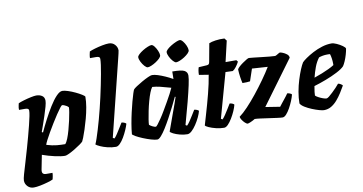

<svg xmlns="http://www.w3.org/2000/svg" viewBox="-106 -1045 2820 1490"><g transform="rotate(-10 1304.0 -300.0)"><path d="M51 200Q22 200 3 180Q-16 160 -16 134Q-16 120 -6 84.5Q4 49 19.5 -1.5Q35 -52 51 -109Q64 -154 76 -199Q88 -244 98 -283.5Q108 -323 113.5 -351.5Q119 -380 119 -393Q119 -405 111 -409Q103 -413 89 -413H42Q41 -429 45 -446Q49 -463 49 -464Q64 -471 92.5 -479.5Q121 -488 149.5 -494Q178 -500 192 -500Q219 -500 238 -487.5Q257 -475 257 -448Q257 -432 248.5 -401Q240 -370 228 -334Q216 -298 204.5 -265Q193 -232 186 -213L195 -208Q215 -252 241 -302Q267 -352 295 -397.5Q323 -443 350 -471.5Q377 -500 398 -500Q415 -500 442.5 -491Q470 -482 497.5 -469Q525 -456 545 -443.5Q565 -431 567 -425Q567 -387 559.5 -343Q552 -299 540 -255Q528 -211 516 -174.5Q504 -138 494.5 -114Q485 -90 482 -86Q476 -79 456.5 -65Q437 -51 412 -36Q387 -21 365 -10.5Q343 0 333 0Q302 0 253 -11Q204 -22 156 -39L134 73Q130 95 138 104Q146 113 165 113H213Q213 127 210 141.5Q207 156 205 164Q191 171 162 179.5Q133 188 102.5 194Q72 200 51 200ZM349 -89Q360 -100 371 -127.5Q382 -155 392 -191Q402 -227 410 -263Q418 -299 422.5 -326.5Q427 -354 427 -365Q421 -373 411.5 -378.5Q402 -384 393 -387.5Q384 -391 377 -391Q373 -391 359.5 -373.5Q346 -356 327 -327.5Q308 -299 287.5 -265.5Q267 -232 248.5 -200Q230 -168 217.5 -143.5Q205 -119 203 -109Q250 -95 284 -92Q318 -89 349 -89Z M734 0Q701 0 668.5 -8Q636 -16 612 -27Q588 -38 579 -46Q587 -63 596.5 -91.5Q606 -120 617 -156Q628 -192 639 -232.5Q650 -273 660 -313Q670 -354 680.5 -399.5Q691 -445 700 -490.5Q709 -536 716.5 -576Q724 -616 728 -646.5Q732 -677 732 -692Q732 -705 724 -709Q716 -713 702 -713H654Q654 -727 657 -741.5Q660 -756 662 -764Q677 -771 706 -779.5Q735 -788 765.5 -794Q796 -800 817 -800Q846 -800 864.5 -780Q883 -760 883 -734Q883 -730 878.5 -710.5Q874 -691 868 -667L721 -73L733 -66Q743 -75 756.5 -95.5Q770 -116 784 -139Q798 -162 808 -178Q818 -178 829.5 -173Q841 -168 844 -163Q838 -142 826 -114.5Q814 -87 798.5 -60.5Q783 -34 766 -17Q749 0 734 0Z M1060 0Q1042 0 1011.5 -9Q981 -18 949.5 -31Q918 -44 896 -56.5Q874 -69 872 -75Q875 -112 882.5 -155.5Q890 -199 900 -243Q910 -287 920 -324Q930 -361 938 -385.5Q946 -410 949 -414Q954 -421 975 -435Q996 -449 1022.5 -464Q1049 -479 1072 -489.5Q1095 -500 1105 -500Q1124 -500 1150.5 -491.5Q1177 -483 1206.5 -470Q1236 -457 1264 -441L1265 -500Q1336 -500 1359.5 -487.5Q1383 -475 1383 -448Q1383 -425 1372 -374Q1361 -323 1341.5 -247.5Q1322 -172 1294 -73L1305 -66Q1316 -76 1329.5 -96Q1343 -116 1357 -139Q1371 -162 1381 -178Q1390 -178 1402 -173Q1414 -168 1416 -163Q1411 -142 1398 -114.5Q1385 -87 1367.5 -60.5Q1350 -34 1331.5 -17Q1313 0 1297 0Q1268 0 1238 -8Q1208 -16 1187.5 -26.5Q1167 -37 1164 -44L1212 -177Q1219 -196 1225 -212.5Q1231 -229 1238.5 -249.5Q1246 -270 1256 -301L1251 -304Q1235 -270 1214.5 -229Q1194 -188 1172 -147.5Q1150 -107 1129 -73.5Q1108 -40 1090 -20Q1072 0 1060 0ZM1065 -100Q1070 -100 1082 -115.5Q1094 -131 1111 -156Q1128 -181 1146 -212Q1164 -243 1182 -274Q1200 -305 1214 -332Q1228 -359 1236 -377Q1183 -392 1152 -399.5Q1121 -407 1091 -409Q1081 -397 1070 -369Q1059 -341 1049 -304.5Q1039 -268 1031.5 -231.5Q1024 -195 1019.5 -166Q1015 -137 1015 -124Q1025 -115 1040.5 -107.5Q1056 -100 1065 -100ZM1308 -565Q1298 -565 1283.5 -581Q1269 -597 1258.5 -618Q1248 -639 1248 -654Q1248 -664 1262 -677Q1276 -690 1296 -702Q1316 -714 1335 -722Q1354 -730 1364 -730Q1375 -730 1388 -714Q1401 -698 1410 -677.5Q1419 -657 1419 -641Q1419 -630 1406 -617Q1393 -604 1374.5 -592Q1356 -580 1337.5 -572.5Q1319 -565 1308 -565ZM1084 -565Q1074 -565 1059.5 -581Q1045 -597 1034.5 -618Q1024 -639 1024 -654Q1024 -664 1038 -677Q1052 -690 1071.5 -702Q1091 -714 1110.5 -722Q1130 -730 1140 -730Q1151 -730 1163.5 -714Q1176 -698 1185 -677Q1194 -656 1194 -641Q1194 -630 1181 -617Q1168 -604 1149.5 -592Q1131 -580 1113 -572.5Q1095 -565 1084 -565Z M1586 0Q1555 0 1522.5 -8Q1490 -16 1467 -26.5Q1444 -37 1441 -44Q1452 -81 1463.5 -120.5Q1475 -160 1486.5 -200.5Q1498 -241 1508 -280.5Q1518 -320 1526 -356.5Q1534 -393 1539 -426L1464 -438Q1464 -458 1467 -474Q1470 -490 1473 -497L1538 -501Q1549 -502 1553.5 -507Q1558 -512 1560 -524L1586 -666Q1603 -674 1637.5 -679Q1672 -684 1708 -682L1723 -663L1685 -500H1770L1780 -487Q1771 -468 1755.5 -448Q1740 -428 1728 -422L1671 -424L1573 -73L1585 -66Q1595 -76 1609 -96.5Q1623 -117 1636.5 -139.5Q1650 -162 1660 -178Q1670 -178 1681.5 -173Q1693 -168 1695 -163Q1690 -142 1678 -114.5Q1666 -87 1650 -60.5Q1634 -34 1617.5 -17Q1601 0 1586 0Z M1772 0Q1764 0 1751 -12Q1738 -24 1728.5 -39Q1719 -54 1719 -63Q1748 -84 1786 -124Q1824 -164 1863.5 -213.5Q1903 -263 1939 -313.5Q1975 -364 2001 -407L1878 -415L1846 -320Q1837 -318 1820 -317.5Q1803 -317 1786 -317Q1781 -337 1776.5 -367Q1772 -397 1771 -427Q1774 -435 1787 -447Q1800 -459 1817 -471Q1834 -483 1848.5 -491.5Q1863 -500 1868 -500Q1875 -500 1902 -497Q1929 -494 1963.5 -490Q1998 -486 2028 -483Q2058 -480 2071 -480Q2076 -480 2084.5 -485Q2093 -490 2101.5 -495Q2110 -500 2113 -500Q2118 -500 2134 -494Q2150 -488 2165.5 -476Q2181 -464 2181 -447L1928 -103L2042 -85Q2051 -97 2061 -109.5Q2071 -122 2081 -134.5Q2091 -147 2099.5 -158Q2108 -169 2114 -178Q2123 -178 2135 -173Q2147 -168 2149 -163Q2144 -142 2132.5 -114Q2121 -86 2106.5 -60Q2092 -34 2076.5 -17Q2061 0 2047 0Q2034 0 2004.5 -4Q1975 -8 1940 -13Q1905 -18 1875 -22Q1845 -26 1831 -26Q1815 -16 1796.5 -8Q1778 0 1772 0Z M2373 0Q2361 0 2336 -7Q2311 -14 2281.5 -26Q2252 -38 2227.5 -53Q2203 -68 2194 -84Q2194 -128 2202.5 -175.5Q2211 -223 2224.5 -266.5Q2238 -310 2252 -343.5Q2266 -377 2277 -394Q2287 -405 2312 -422.5Q2337 -440 2371 -458Q2405 -476 2443.5 -488Q2482 -500 2519 -500Q2535 -500 2559.5 -489Q2584 -478 2603.5 -464Q2623 -450 2624 -441Q2621 -421 2613.5 -395Q2606 -369 2596 -346Q2586 -323 2577 -310Q2559 -291 2517.5 -269.5Q2476 -248 2426 -229Q2376 -210 2332 -197Q2326 -164 2325 -152.5Q2324 -141 2323 -124Q2329 -117 2345.5 -108Q2362 -99 2380 -92.5Q2398 -86 2408 -86Q2415 -86 2428.5 -96.5Q2442 -107 2458.5 -123Q2475 -139 2490.5 -155Q2506 -171 2515 -183Q2524 -183 2536 -175.5Q2548 -168 2550 -163Q2536 -138 2518 -109.5Q2500 -81 2478.5 -56Q2457 -31 2431 -15.5Q2405 0 2373 0ZM2344 -261Q2377 -272 2406.5 -284Q2436 -296 2461.5 -308Q2487 -320 2505 -332Q2505 -335 2505 -338Q2505 -341 2505 -345Q2505 -364 2502 -384.5Q2499 -405 2494 -420Q2488 -421 2482.5 -421Q2477 -421 2471 -421Q2454 -421 2437 -418Q2420 -415 2406 -410Q2383 -380 2368.5 -341Q2354 -302 2344 -261Z"/></g></svg>

Font: Texturina Medium 12pt Black
Style: Italic
Weight: 900
Italic angle: -11°
Version: Version 1.002